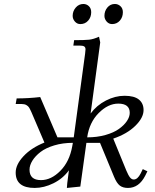

<svg xmlns="http://www.w3.org/2000/svg" viewBox="-20 -929 773 956"><path d="M58.1 -69.8Q58.1 -109.4 96.9 -151.1Q135.7 -192.9 201.2 -219.2L136.2 -371.1Q128.9 -387.2 124.5 -394Q120.1 -400.9 111.1 -406Q102.1 -411.1 87.9 -411.1H58.1L63 -439Q122.1 -439 180.2 -445.8L266.1 -245.1H347.2L403.8 -662.1Q405.8 -677.7 405.8 -683.1Q405.8 -693.4 399.2 -697.8Q392.6 -702.1 375 -702.1H345.2L349.1 -729Q402.3 -729 424.1 -731.4Q445.8 -733.9 473.1 -746.1L479 -717.8L431.2 -363.8Q461.4 -404.8 507.6 -428.5Q553.7 -452.1 600.1 -452.1Q648.4 -452.1 671.6 -433.3Q694.8 -414.6 694.8 -380.9Q694.8 -342.8 653.8 -302.5Q612.8 -262.2 543.9 -238.8L608.9 -80.1Q619.1 -55.7 627.4 -45.4Q635.7 -35.2 646 -35.2Q665 -35.2 680.2 -64.9L690.9 -86.9L713.9 -76.2L703.1 -54.2Q671.9 6.8 617.2 6.8Q591.8 6.8 576.4 -5.1Q561 -17.1 547.9 -48.8L478 -217.8H410.2L379.9 0L313 6.8L314.9 -17.1L323.2 -81.1Q293.5 -40 246.3 -16.6Q199.2 6.8 152.8 6.8Q58.1 6.8 58.1 -69.8ZM127 -84Q127 -32.2 184.1 -32.2Q234.9 -32.2 280.5 -78.4Q326.2 -124.5 339.8 -201.2L342.8 -217.8Q292.5 -217.8 250.2 -205.1Q208 -192.4 181.9 -172.4Q155.8 -152.3 141.4 -129.2Q127 -106 127 -84ZM341.8 -850.1Q341.8 -873.5 357.2 -891.4Q372.6 -909.2 395 -909.2Q411.1 -909.2 422.6 -898.2Q434.1 -887.2 434.1 -868.2Q434.1 -843.3 418.9 -826.2Q403.8 -809.1 379.9 -809.1Q363.8 -809.1 352.8 -821.8Q341.8 -834.5 341.8 -850.1ZM414.1 -245.1Q463.4 -245.1 504.9 -256.8Q546.4 -268.6 572 -286.9Q597.7 -305.2 611.8 -326.2Q626 -347.2 626 -367.2Q626 -413.1 568.8 -413.1Q518.1 -413.1 471.4 -366.2Q424.8 -319.3 414.1 -245.1ZM500 -850.1Q500 -874 514.6 -891.6Q529.3 -909.2 551.8 -909.2Q567.9 -909.2 579.8 -898.2Q591.8 -887.2 591.8 -868.2Q591.8 -843.3 576.7 -826.2Q561.5 -809.1 538.1 -809.1Q522 -809.1 511 -821.8Q500 -834.5 500 -850.1Z"/></svg>

Font: Dihjauti
Style: Italic
Weight: 400
Italic angle: -9°
Designer: T. Christopher White
Version: Version 3.0.0